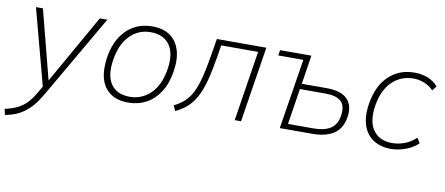

<svg xmlns="http://www.w3.org/2000/svg" viewBox="-86 -766 2898 1250"><g transform="rotate(10 1363.0 -140.5)"><path d="M-11 227 -20 188Q29 177 62.5 160.5Q96 144 121.5 118Q147 92 170 53L205 -7L203 14L66 -500H112L237 -16H214L488 -500H538L217 54Q192 97 166.5 126.5Q141 156 113.5 176Q86 196 55.5 208Q25 220 -11 227Z M764 8Q695 8 648.5 -23Q602 -54 584 -114Q566 -174 579 -260Q592 -340 627.5 -395.5Q663 -451 716 -479.5Q769 -508 835 -508Q905 -508 951 -477Q997 -446 1016 -386Q1035 -326 1021 -240Q1008 -160 972 -104.5Q936 -49 883 -20.5Q830 8 764 8ZM768 -31Q848 -31 905.5 -87.5Q963 -144 980 -250Q997 -356 956 -412.5Q915 -469 831 -469Q751 -469 694.5 -412.5Q638 -356 621 -250Q604 -144 643.5 -87.5Q683 -31 768 -31Z M1076 9 1060 -26Q1101 -46 1129.5 -72.5Q1158 -99 1178 -139Q1198 -179 1213.5 -239Q1229 -299 1243 -385L1262 -500H1589L1510 0H1468L1541 -464H1297L1284 -384Q1269 -291 1251.5 -225.5Q1234 -160 1210 -115.5Q1186 -71 1153.5 -41.5Q1121 -12 1076 9Z M1766 0 1840 -464H1674L1680 -500H1887L1857 -309H2022Q2117 -309 2158.5 -266.5Q2200 -224 2188 -147Q2176 -71 2123.5 -35.5Q2071 0 1979 0ZM1814 -36H1984Q2054 -36 2095 -62.5Q2136 -89 2145 -150Q2155 -215 2123 -244Q2091 -273 2021 -273H1851Z M2502 8Q2433 8 2385 -23Q2337 -54 2317 -114Q2297 -174 2311 -260Q2331 -380 2399.5 -444Q2468 -508 2568 -508Q2616 -508 2657 -492Q2698 -476 2724 -444L2701 -414Q2672 -443 2637.5 -456Q2603 -469 2570 -469Q2485 -469 2427.5 -413Q2370 -357 2353 -253Q2336 -145 2377.5 -88Q2419 -31 2503 -31Q2542 -31 2583 -45.5Q2624 -60 2659 -94L2680 -61Q2648 -28 2597.5 -10Q2547 8 2502 8Z"/></g></svg>

Font: Mulish ExtraLight
Style: Italic
Weight: 200
Italic angle: -9°
Designer: Vernon Adams
Foundry: Vernon Adams
Version: Version 3.603